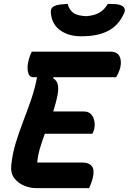

<svg xmlns="http://www.w3.org/2000/svg" viewBox="-20 -965 660 985"><path d="M163 0Q135 0 104 -12.5Q73 -25 53 -51.5Q33 -78 38 -120Q44 -177 61 -232.5Q78 -288 99 -342.5Q120 -397 139.5 -453.5Q159 -510 170 -569H151Q129 -569 123.5 -596Q118 -623 127 -657Q131 -672 135 -681.5Q139 -691 143 -700H546Q581 -700 593 -676.5Q605 -653 597 -618Q593 -604 587.5 -591.5Q582 -579 576 -569H255L252 -564Q272 -552 276.5 -531.5Q281 -511 276 -482Q272 -460 266 -437.5Q260 -415 253 -393H411Q434 -393 447 -379Q460 -365 464 -344Q468 -323 463 -302Q459 -287 454 -279H210Q196 -241 185 -204Q174 -167 171 -131H403Q436 -131 451 -112.5Q466 -94 456 -52Q452 -36 447 -23.5Q442 -11 437 0ZM533 -945Q556 -945 575.5 -943.5Q595 -942 608 -934Q627 -921 617 -898Q589 -835 535.5 -807Q482 -779 401 -779H393Q332 -779 289 -809.5Q246 -840 241 -898Q238 -923 257 -933Q272 -940 289 -942Q306 -944 327 -945Q335 -915 355.5 -899.5Q376 -884 423 -882Q463 -885 489 -899.5Q515 -914 533 -945Z"/></svg>

Font: Recursive Sn Csl St
Style: Bold Italic
Weight: 700
Italic angle: -15°
Version: Version 1.079;hotconv 1.0.112;makeotfexe 2.5.65598; ttfautoh